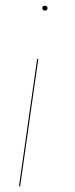

<svg xmlns="http://www.w3.org/2000/svg" viewBox="-20 -459 261 667"><path d="M127 -431Q127 -439 136 -439Q145 -439 145 -431Q145 -427 142.5 -424.5Q140 -422 136 -422Q132 -422 129.5 -424.5Q127 -427 127 -431ZM50 188H46L109 -254H113Z"/></svg>

Font: Fira Sans Condensed Four
Style: Italic
Weight: 100
Width: 3
Italic angle: -8°
Designer: bBox Type GmbH & Carrois Corporate GbR & Edenspiekermann AG
Foundry: bBox Type GmbH & Carrois Corporate GbR & Edenspiekermann AG
Version: Version 4.301